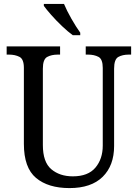

<svg xmlns="http://www.w3.org/2000/svg" viewBox="-20 -951 704 981"><path d="M335 10Q226 10 164 -42Q102 -94 102 -216V-604Q102 -649 79.5 -660.5Q57 -672 26 -672H14V-714H287V-672H275Q243 -672 221 -660Q199 -648 199 -600V-210Q199 -123 242 -86.5Q285 -50 352 -50Q430 -50 467.5 -94.5Q505 -139 505 -207V-604Q505 -649 483 -660.5Q461 -672 430 -672H418V-714H650V-672H638Q606 -672 584.5 -660Q563 -648 563 -600V-205Q563 -105 504.5 -47.5Q446 10 335 10ZM352 -771Q327 -789 297 -817.5Q267 -846 241.5 -875Q216 -904 204 -921V-931H307Q321 -897 345 -855Q369 -813 390 -784V-771Z"/></svg>

Font: Noto Serif Sinhala SemiCondensed
Style: Regular
Weight: 400
Width: 4
Designer: Jelle Bosma - Monotype Design Team
Foundry: Monotype Imaging Inc.
Version: Version 2.007; ttfautohint (v1.8.4.7-5d5b)